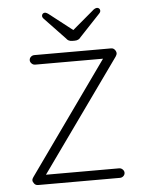

<svg xmlns="http://www.w3.org/2000/svg" viewBox="-50 -721 578 762"><g transform="rotate(-5 238.5 -340.0)"><path d="M397 -38Q405 -38 411 -32Q417 -26 417 -19Q417 -11 411 -5.5Q405 0 397 0H71Q61 0 55.5 -7.5Q50 -15 50 -20Q50 -24 51.5 -27Q53 -30 55 -33L377 -485L382 -477H101Q93 -477 87 -483Q81 -489 81 -496Q81 -504 87 -509.5Q93 -515 101 -515H407Q415 -515 420.5 -509Q426 -503 427 -495Q427 -491 425.5 -487.5Q424 -484 422 -481L102 -33L87 -38ZM256 -558Q240 -558 232 -570L151 -655Q145 -661 145 -667Q145 -672 148.5 -675.5Q152 -679 157 -679Q164 -679 176 -669L267 -598L256 -594L346 -670Q351 -675 356 -677.5Q361 -680 365 -680Q370 -680 373.5 -676.5Q377 -673 377 -668Q377 -665 375.5 -662Q374 -659 371 -656L290 -570Q282 -558 266 -558Z"/></g></svg>

Font: Quicksand Light Light
Style: Regular
Weight: 300
Version: Version 3.006